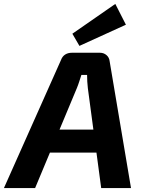

<svg xmlns="http://www.w3.org/2000/svg" viewBox="-59 -959 728 979"><path d="M451 -690Q470 -690 484 -678Q498 -666 500 -647L609 0H457L389 -509Q387 -526 386 -543Q385 -560 385 -577H356Q351 -562 345.5 -544.5Q340 -527 333 -510L120 0H-39L252 -653Q259 -672 273.5 -681Q288 -690 307 -690ZM504 -298 490 -181H134L148 -298ZM529 -939 583 -833 346 -725 310 -787Z"/></svg>

Font: Exo 2
Style: Bold Italic
Weight: 700
Italic angle: -8°
Designer: Natanael Gama
Foundry: Natanael Gama
Version: Version 2.010